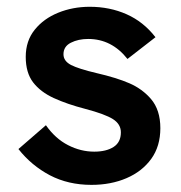

<svg xmlns="http://www.w3.org/2000/svg" viewBox="-20 -522 520 552"><path d="M243 9.5Q176 9.5 123.2 -18.2Q70.5 -46 33 -93.5L112 -162Q139 -123.5 175.5 -104.8Q212 -86 251 -86Q285.5 -86 306.5 -99.5Q327.5 -113 327.5 -141.5Q327.5 -165 304.8 -179.5Q282 -194 225 -209Q173 -222.5 134.8 -240Q96.5 -257.5 75.2 -285.2Q54 -313 54 -358.5Q54 -404.5 79.8 -436.5Q105.5 -468.5 147.5 -485.5Q189.5 -502.5 238 -502.5Q295.5 -502.5 344 -481Q392.5 -459.5 427 -415L346.5 -352.5Q301 -410 233.5 -410Q205 -410 183.8 -399.2Q162.5 -388.5 162.5 -366Q162.5 -346.5 184.2 -335.2Q206 -324 257 -312Q315.5 -298.5 352.2 -282.5Q389 -266.5 414 -237.5Q441 -206 441 -153.5Q441 -101.5 414.8 -65.2Q388.5 -29 343.8 -9.8Q299 9.5 243 9.5Z"/></svg>

Font: Acari Sans Neue
Style: Bold
Weight: 700
Designer: Alfredo Marco Pradil (font), Cristiano Sobral (main changes)
Foundry: Hanken Design Co. (font), Cristiano Sobral (main changes)
Version: Version 2.459;March 19, 2022;FontCreator 14.0.0.2808 64-bit;